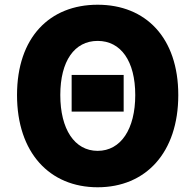

<svg xmlns="http://www.w3.org/2000/svg" viewBox="-20 -778 826 812"><path d="M283 -306H503V-461H283ZM393 14C596 14 734 -132 734 -376C734 -619 596 -758 393 -758C190 -758 52 -620 52 -376C52 -132 190 14 393 14ZM393 -140C295 -140 235 -232 235 -376C235 -520 295 -605 393 -605C491 -605 552 -520 552 -376C552 -232 491 -140 393 -140Z"/></svg>

Font: Noto Sans TC Black
Style: Regular
Weight: 900
Designer: Ryoko NISHIZUKA 西塚涼子 (kana, bopomofo & ideographs); Paul D. Hunt (Latin, Greek & Cyrillic); Sandoll Communications 산돌커뮤니
Foundry: Adobe
Version: Version 2.004;hotconv 1.0.118;makeotfexe 2.5.65603